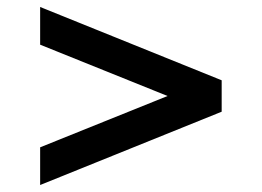

<svg xmlns="http://www.w3.org/2000/svg" viewBox="-20 -560 750 550"><path d="M95 -30V-138L460 -285L95 -432V-540L615 -330V-240Z"/></svg>

Font: Xolonium
Style: Regular
Weight: 400
Designer: Severin Meyer
Version: Version 4.2